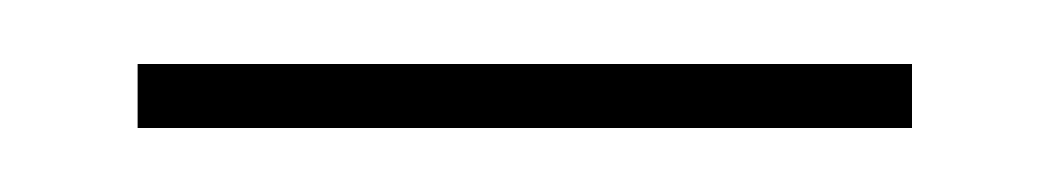

<svg xmlns="http://www.w3.org/2000/svg" viewBox="-20 -303 328 60"><path d="M23 -263H265V-283H23Z"/></svg>

Font: Noto Serif Display SemiCondensed SemiBold
Style: Regular
Weight: 600
Width: 4
Designer: Monotype Design Team
Foundry: Monotype Imaging Inc.
Version: Version 2.009